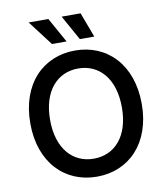

<svg xmlns="http://www.w3.org/2000/svg" viewBox="-100 -1028 968 1120"><g transform="rotate(-10 383.5 -467.5)"><path d="M383.8 9.8C573.2 9.8 713.9 -129.9 713.9 -363.3C713.9 -597.2 573.2 -737.3 383.8 -737.3C194.3 -737.3 53.7 -597.2 53.7 -363.3C53.7 -130.4 194.3 9.8 383.8 9.8ZM383.8 -96.7C261.2 -96.7 170.9 -190.9 170.9 -363.3C170.9 -536.6 261.2 -630.9 383.8 -630.9C506.3 -630.9 596.2 -536.6 596.2 -363.3C596.2 -190.4 506.3 -96.7 383.8 -96.7ZM423.8 -797.9H509.3L454.1 -945.3H341.8ZM258.8 -797.9H345.2L263.2 -945.3H146.5Z"/></g></svg>

Font: Raveo Medium
Style: Regular
Weight: 500
Designer: Jakub Foglar, Rasmus Andersson (Inter)
Foundry: Jakubfoglar.com
Version: Version 1.100;Glyphs 3.2.3 (3260)